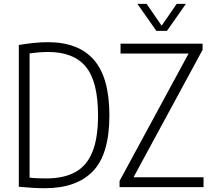

<svg xmlns="http://www.w3.org/2000/svg" viewBox="-20 -965 1096 990"><path d="M211 5.5Q153 5.5 77 -2V-733Q111.5 -739 150 -743.2Q188.5 -747.5 226.5 -747.5Q385 -747.5 464.5 -656Q544 -564.5 544 -370Q544 -170 459.2 -82.2Q374.5 5.5 211 5.5ZM219 -45Q308 -45 367.2 -77Q426.5 -109 456 -180.5Q485.5 -252 485.5 -370Q485.5 -544 422.8 -620.5Q360 -697 228 -697Q206 -697 181.2 -695Q156.5 -693 132.5 -689.5V-49Q156.5 -46.5 177.2 -45.8Q198 -45 219 -45ZM596.5 0V-32L952.5 -689H601.5V-740H1024.5V-708L668.5 -51H1029.5V0ZM786 -806 688.5 -945H736L813.5 -832.5L891 -945H938.5L841 -806Z"/></svg>

Font: Encode Sans Condensed Light
Style: Regular
Weight: 300
Width: 3
Designer: Multiple Designers
Foundry: Impallari Type
Version: Version 3.000; ttfautohint (v1.8.3) -l 8 -r 50 -G 200 -x 14 